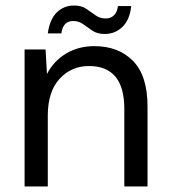

<svg xmlns="http://www.w3.org/2000/svg" viewBox="-20 -675 612 695"><path d="M69 0V-496H145L150 -407Q174 -454 219 -481Q264 -508 321 -508Q409 -508 461.5 -454.5Q514 -401 514 -290V0H430V-281Q430 -436 302 -436Q238 -436 195.5 -389.5Q153 -343 153 -257V0ZM359 -552Q332 -552 314.5 -564Q297 -576 281 -587.5Q265 -599 245 -599Q208 -599 202 -554H153Q160 -605 185.5 -630Q211 -655 248 -655Q275 -655 292.5 -643Q310 -631 326 -619.5Q342 -608 363 -608Q380 -608 392 -619Q404 -630 407 -653H455Q450 -604 423.5 -578Q397 -552 359 -552Z"/></svg>

Font: Firefly Display
Style: Regular
Weight: 400
Designer: Colophon Foundry, Jonny Pinhorn
Foundry: Colophon Foundry
Version: Version 1.200; ttfautohint (v1.8.3)